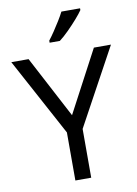

<svg xmlns="http://www.w3.org/2000/svg" viewBox="-101 -1009 768 1074"><g transform="rotate(-10 283.0 -472.0)"><path d="M283 -363 469 -714H566L328 -277V0H238V-273L0 -714H98ZM431 -934Q419 -916 394 -887.5Q369 -859 340.5 -830.5Q312 -802 288 -784H230V-796Q245 -815 262.5 -841Q280 -867 297 -894.5Q314 -922 325 -944H431Z"/></g></svg>

Font: Noto Sans Anatolian Hieroglyphs
Style: Regular
Weight: 400
Designer: Monotype Design Team
Foundry: Monotype Imaging Inc.
Version: Version 2.001; ttfautohint (v1.8.4.7-5d5b)